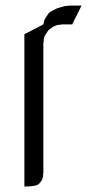

<svg xmlns="http://www.w3.org/2000/svg" viewBox="-20 -672 314 692"><path d="M67.9 0V-548.8L136.2 -584L140.1 -600.1L145 -608.9L153.8 -622.1L158.2 -627L170.9 -634.8L188 -643.1L213.9 -649.9L231 -651.9H273.9L240.2 -584H205.1L188 -582L179.2 -579.1L170.9 -575.2L158.2 -565.9L153.8 -562L145 -548.8L140.1 -541L138.2 -532.2L136.2 -514.2V-50.8L134.8 -34.2L131.8 -24.9L127 -17.1L119.1 -7.8L109.9 -3.9L101.1 -2L84 0Z"/></svg>

Font: Petahja
Style: Regular
Weight: 400
Designer: T. Christopher White
Version: Version 1.1